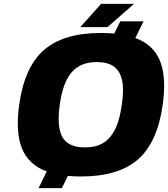

<svg xmlns="http://www.w3.org/2000/svg" viewBox="-20 -890 866 990"><path d="M720 -780 678 -694Q771 -660 805 -576Q839 -492 819 -350Q792 -156 691.5 -68Q591 20 397 20Q361 20 330 17L299 80H179L221 -6Q128 -40 93.5 -124Q59 -208 79 -350Q106 -544 206.5 -632Q307 -720 501 -720Q538 -720 569 -717L600 -780ZM417 -130Q460 -130 491.5 -142.5Q523 -155 546.5 -182Q570 -209 585 -250.5Q600 -292 608 -350Q620 -427 609.5 -475.5Q599 -524 567 -547Q535 -570 479 -570Q395 -570 349.5 -517.5Q304 -465 288 -349.5Q272 -234 302.5 -182Q333 -130 417 -130ZM394 -750 501 -870H671L534 -750Z"/></svg>

Font: Fivo Sans Modern Heavy
Style: Regular
Weight: 900
Designer: Alexander Slobzheninov
Foundry: Alexander Slobzheninov
Version: 1.0